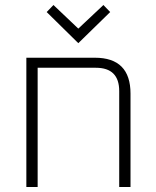

<svg xmlns="http://www.w3.org/2000/svg" viewBox="-20 -745 621 765"><path d="M85 0V-515H358Q500 -515 500 -372V0H455V-382Q455 -475 362 -475H130V0ZM166 -697 193 -725 292 -631 392 -725 419 -697 292 -573Z"/></svg>

Font: Oxanium ExtraLight ExtraLight
Style: Regular
Weight: 250
Version: Version 2.000